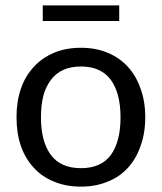

<svg xmlns="http://www.w3.org/2000/svg" viewBox="-20 -694 607 721"><path d="M284.2 -514.6Q339.8 -514.6 383.8 -496.1Q428.7 -477.5 460 -443.4Q491.2 -409.2 507.8 -361.3Q525.4 -313.5 525.4 -253.9Q525.4 -193.4 507.8 -145.5Q491.2 -97.7 460 -63.5Q428.7 -29.3 383.8 -11.7Q339.8 6.8 284.2 6.8Q227.5 6.8 183.6 -11.7Q138.7 -29.3 107.4 -63.5Q75.2 -97.7 58.6 -145.5Q42 -193.4 42 -253.9Q42 -313.5 58.6 -361.3Q75.2 -409.2 107.4 -443.4Q138.7 -477.5 183.6 -496.1Q227.5 -514.6 284.2 -514.6ZM284.2 -62.5Q359.4 -62.5 396.5 -112.3Q432.6 -163.1 432.6 -252.9Q432.6 -343.8 396.5 -393.6Q359.4 -444.3 284.2 -444.3Q246.1 -444.3 217.8 -431.6Q189.5 -418.9 170.9 -393.6Q152.3 -369.1 142.6 -334Q133.8 -297.9 133.8 -252.9Q133.8 -163.1 170.9 -112.3Q208 -62.5 284.2 -62.5ZM140.6 -673.8Q212.9 -673.8 427.7 -673.8Q427.7 -659.2 427.7 -615.2Q356.4 -615.2 140.6 -615.2Q140.6 -629.9 140.6 -673.8Z"/></svg>

Font: Lato
Style: Regular
Weight: 400
Designer: Lukasz Dziedzic with Adam Twardoch and Botio Nikoltchev
Version: Version 2.015; 2015-08-06; http://www.latofonts.com/